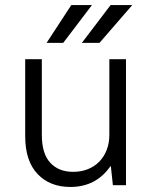

<svg xmlns="http://www.w3.org/2000/svg" viewBox="-20 -735 605 762"><path d="M259 7Q178 7 129 -44.5Q80 -96 80 -195V-500H146V-200Q146 -125 179.5 -89Q213 -53 270 -53Q302 -53 328.5 -63.5Q355 -74 374 -93.5Q393 -113 403.5 -140Q414 -167 414 -200V-500H480V0H428L420 -75H418Q361 7 259 7ZM263 -715H345L231 -565H165ZM419 -715H505L375 -565H305Z"/></svg>

Font: PT Root UI
Style: Regular
Weight: 400
Designer: Vitaly Kuzmin
Foundry: ParaType Ltd.
Version: Version 2.001G